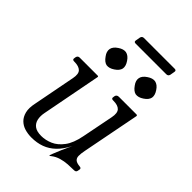

<svg xmlns="http://www.w3.org/2000/svg" viewBox="-215 -840 955 955"><g transform="rotate(45 262.5 -362.0)"><path d="M181 11Q156 11 134 4.5Q112 -2 96 -17.5Q80 -33 73.5 -58.5Q67 -84 75 -121L118 -344Q125 -379 111 -393Q97 -407 65 -407H63Q50 -407 53 -420L54 -427Q57 -440 70 -440H196Q203 -440 201 -433L141 -121Q136 -96 140.5 -75Q145 -54 161.5 -41.5Q178 -29 210 -29Q240 -29 270 -42Q300 -55 324 -87Q348 -119 359 -176L392 -343Q399 -378 385.5 -392.5Q372 -407 340 -407H337Q324 -407 327 -420L328 -427Q331 -440 346 -440H469Q476 -440 475 -433L416 -130Q411 -105 411.5 -90Q412 -75 421.5 -67Q431 -59 454 -57Q465 -56 463 -45L461 -35Q459 -24 446 -24Q426 -24 403 -22.5Q380 -21 357.5 -14.5Q335 -8 317 6Q311 11 309 11H308Q306 11 307 10Q307 9 313.5 -8Q320 -25 331 -50.5Q342 -76 355 -103Q334 -62 308 -37Q282 -12 250.5 -0.5Q219 11 181 11ZM213 -622Q233 -618 248 -595Q263 -573 260 -554Q256 -535 233 -520Q211 -505 191 -508Q173 -512 157 -535Q141 -556 145 -576Q149 -595 172 -610Q194 -625 213 -622ZM418 -622Q438 -618 453 -595Q468 -573 465 -554Q461 -535 438 -520Q416 -505 396 -508Q378 -512 362 -535Q346 -556 350 -576Q354 -595 377 -610Q399 -625 418 -622ZM449 -699Q446 -686 433 -686H217Q204 -686 207 -699L211 -722Q214 -735 227 -735H443Q456 -735 453 -722Z"/></g></svg>

Font: Young Serif Light
Style: Italic
Weight: 300
Italic angle: -10.979°
Designer: Bastien Sozeau
Foundry: NBR — Bastien Sozeau
Version: Version 5.001